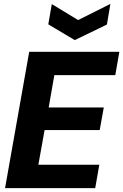

<svg xmlns="http://www.w3.org/2000/svg" viewBox="-20 -966 633 986"><path d="M6 0 130 -700H593L572 -580H259L230 -414H513L492 -298H209L177 -120H490L469 0ZM547 -946 529 -840 364 -760 228 -841 246 -945 381 -863Z"/></svg>

Font: DM Sans 36pt Black
Style: Italic
Weight: 900
Italic angle: -10°
Designer: Colophon Foundry, Jonny Pinhorn
Foundry: Colophon Foundry
Version: Version 4.004;gftools[0.9.30]